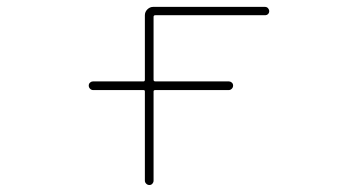

<svg xmlns="http://www.w3.org/2000/svg" viewBox="-20 -564 1040 561"><path d="M403.3 -36.1V-296.9Q403.3 -300.8 399.4 -300.8H252Q247.1 -300.8 243.2 -304.7Q239.3 -308.6 239.3 -314Q239.3 -319.3 243.2 -322.8Q247.1 -326.2 252 -326.2H399.4Q403.3 -326.2 403.3 -331.1V-519.5Q403.3 -529.3 410.6 -536.6Q418 -543.9 427.7 -543.9H753.9Q759.8 -543.9 763.2 -540Q766.6 -536.1 766.6 -531.2Q766.6 -526.4 763.2 -522.9Q759.8 -519.5 753.9 -519.5H433.6Q428.7 -519.5 428.7 -514.6V-331.1Q428.7 -326.2 433.6 -326.2H648.4Q653.3 -326.2 657.2 -322.8Q661.1 -319.3 661.1 -314Q661.1 -308.6 657.2 -304.7Q653.3 -300.8 648.4 -300.8H433.6Q428.7 -300.8 428.7 -296.9V-36.1Q428.7 -31.2 425.3 -27.3Q421.9 -23.4 416.5 -23.4Q411.1 -23.4 407.2 -27.3Q403.3 -31.2 403.3 -36.1Z"/></svg>

Font: Rounded-X Mgen+ 1mn thin
Style: Regular
Weight: 100
Designer: [Source Han Sans]
Ryoko NISHIZUKA  (kana & ideographs); Paul D. Hunt (Latin, Greek & Cyrillic); Wenlong ZHANG  (bopomofo
Version: Version 1.059.20150602